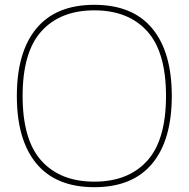

<svg xmlns="http://www.w3.org/2000/svg" viewBox="-20 -764 784 798"><path d="M152.5 -634.5Q74 -548 74 -365Q74 -182 152.5 -95.5Q231 -9 372 -9Q513 -9 591.5 -95.5Q670 -182 670 -365Q670 -548 591.5 -634.5Q513 -721 372 -721Q231 -721 152.5 -634.5ZM131.5 -84Q50 -182 50 -365Q50 -548 131.5 -646Q213 -744 372 -744Q531 -744 612.5 -646Q694 -548 694 -365Q694 -182 612.5 -84Q531 14 372 14Q213 14 131.5 -84Z"/></svg>

Font: Nacelle Thin
Style: Regular
Weight: 100
Designer: Sora Sagano
Foundry: Sora Sagano
Version: Version 1.000;FEAKit 1.0